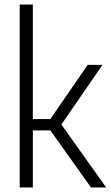

<svg xmlns="http://www.w3.org/2000/svg" viewBox="-20 -828 489 848"><path d="M382 0 202.5 -252H125V0H67V-808H125V-302H202L367.5 -541.5H432.5L251 -278L449 0Z"/></svg>

Font: Encode Sans Condensed Light
Style: Regular
Weight: 300
Width: 3
Designer: Multiple Designers
Foundry: Impallari Type
Version: Version 2.000